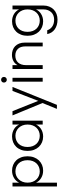

<svg xmlns="http://www.w3.org/2000/svg" viewBox="1186 -1978 1060 3472"><g transform="rotate(-90 1716.0 -242.0)"><path d="M149 -426Q161 -452 181 -475Q201 -498 228.5 -515.5Q256 -533 290.5 -543.5Q325 -554 366 -554Q422 -554 469.5 -534.5Q517 -515 552 -478.5Q587 -442 606.5 -390Q626 -338 626 -274Q626 -210 606.5 -158Q587 -106 552 -69Q517 -32 469.5 -12Q422 8 366 8Q325 8 290.5 -2.5Q256 -13 228.5 -30.5Q201 -48 181 -71Q161 -94 149 -120V258H80V-546H149ZM555 -274Q555 -326 539.5 -367Q524 -408 496.5 -436Q469 -464 432 -478.5Q395 -493 352 -493Q310 -493 273.5 -477.5Q237 -462 209 -433.5Q181 -405 165 -364.5Q149 -324 149 -273Q149 -222 165 -181Q181 -140 209 -111.5Q237 -83 273.5 -68Q310 -53 352 -53Q395 -53 432 -68Q469 -83 496.5 -111.5Q524 -140 539.5 -181Q555 -222 555 -274Z M723 -274Q723 -338 742.5 -390Q762 -442 797 -478.5Q832 -515 880 -534.5Q928 -554 984 -554Q1025 -554 1059.5 -543.5Q1094 -533 1121.5 -515.5Q1149 -498 1168.5 -475Q1188 -452 1200 -426V-546H1270V0H1200V-121Q1188 -95 1168 -71.5Q1148 -48 1120.5 -30.5Q1093 -13 1058.5 -2.5Q1024 8 983 8Q927 8 879.5 -12Q832 -32 797 -69Q762 -106 742.5 -158Q723 -210 723 -274ZM1200 -273Q1200 -324 1184 -364.5Q1168 -405 1140.5 -433.5Q1113 -462 1076 -477.5Q1039 -493 997 -493Q954 -493 917 -478.5Q880 -464 852.5 -436Q825 -408 809.5 -367Q794 -326 794 -274Q794 -222 809.5 -181Q825 -140 852.5 -111.5Q880 -83 917 -68Q954 -53 997 -53Q1039 -53 1076 -68Q1113 -83 1140.5 -111.5Q1168 -140 1184 -181Q1200 -222 1200 -273Z M1808 -546H1880L1556 257H1483L1589 -3L1365 -546H1442L1628 -80Z M1975 -546H2045V0H1975ZM2010 -649Q1989 -649 1974 -663.5Q1959 -678 1959 -701Q1959 -724 1974 -738Q1989 -752 2010 -752Q2031 -752 2046 -738Q2061 -724 2061 -701Q2061 -678 2046 -663.5Q2031 -649 2010 -649Z M2613 -312Q2613 -403 2567.5 -449Q2522 -495 2447 -495Q2409 -495 2377 -483Q2345 -471 2322 -446.5Q2299 -422 2286.5 -385Q2274 -348 2274 -298V0H2204V-546H2274V-453Q2300 -504 2349.5 -530Q2399 -556 2460 -556Q2506 -556 2546.5 -541.5Q2587 -527 2617 -498Q2647 -469 2664.5 -424.5Q2682 -380 2682 -320V0H2613Z M2805 -274Q2805 -338 2824.5 -390Q2844 -442 2879 -478.5Q2914 -515 2962 -534.5Q3010 -554 3066 -554Q3106 -554 3140.5 -544Q3175 -534 3202.5 -516.5Q3230 -499 3250 -476Q3270 -453 3282 -427V-546H3352V14Q3352 71 3333 118Q3314 165 3280.5 198.5Q3247 232 3200 250Q3153 268 3097 268Q3044 268 3000 255Q2956 242 2922 218Q2888 194 2866 159.5Q2844 125 2836 82H2905Q2922 138 2972 172.5Q3022 207 3097 207Q3136 207 3170 194.5Q3204 182 3228.5 157Q3253 132 3267.5 96.5Q3282 61 3282 14V-121Q3270 -95 3250 -71.5Q3230 -48 3202.5 -30.5Q3175 -13 3140.5 -2.5Q3106 8 3066 8Q3010 8 2962 -12Q2914 -32 2879 -69Q2844 -106 2824.5 -158Q2805 -210 2805 -274ZM3282 -273Q3282 -324 3266 -364.5Q3250 -405 3222.5 -433.5Q3195 -462 3158 -477.5Q3121 -493 3079 -493Q3036 -493 2999 -478.5Q2962 -464 2934.5 -436Q2907 -408 2891.5 -367Q2876 -326 2876 -274Q2876 -222 2891.5 -181Q2907 -140 2934.5 -111.5Q2962 -83 2999 -68Q3036 -53 3079 -53Q3121 -53 3158 -68Q3195 -83 3222.5 -111.5Q3250 -140 3266 -181Q3282 -222 3282 -273Z"/></g></svg>

Font: SVN-Poppins Light
Style: Regular
Weight: 300
Designer: Ninad Kale (Devanagari), Jonny Pinhorn (Latin)
Foundry: Indian Type Foundry
Version: Version 3.002 2017; ttfautohint (v1.8.3)